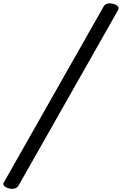

<svg xmlns="http://www.w3.org/2000/svg" viewBox="-118 -1069 740 1166"><path d="M-66 75Q-85 69 -93.5 59.5Q-102 50 -93 36L511 -1029Q519 -1043 535 -1047Q551 -1051 571 -1045Q590 -1040 598 -1030Q606 -1020 598 -1006L-6 59Q-14 72 -30 76Q-46 80 -66 75Z"/></svg>

Font: Playwrite NO
Style: Regular
Weight: 400
Designer: Veronika Burian, José Scaglione
Foundry: TypeTogether
Version: Version 1.002